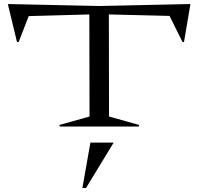

<svg xmlns="http://www.w3.org/2000/svg" viewBox="-20 -630 987 956"><path d="M19 -609.9 473.1 -600.1 928.2 -609.9 896 -419.9 888.2 -421.9 824.2 -550.8 522 -558.1 522.9 -49.8 672.9 -7.8 670.9 0H277.8L275.9 -7.8L425.8 -49.8L424.8 -558.1L123 -549.8L73.2 -421.9L64.9 -419.9ZM390.1 306.2 430.2 80.1H545.9L408.2 306.2Z"/></svg>

Font: Halibut Exp
Style: Regular
Weight: 400
Width: 7
Designer: Matteo Maggi
Foundry: Collletttivo
Version: Version 3.080 | FøM Fix